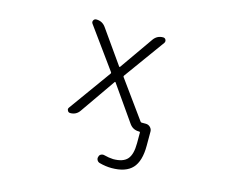

<svg xmlns="http://www.w3.org/2000/svg" viewBox="-105 -686 1210 1034"><g transform="rotate(15 500.0 -169.0)"><path d="M498 -244.1Q497.1 -246.1 495.1 -246.1Q493.2 -246.1 492.2 -244.1L356.4 -48.8Q337.9 -21.5 304.7 -21.5Q293.9 -21.5 290 -30.3Q287.1 -35.2 287.1 -39.1Q287.1 -43.9 291 -48.8L460 -283.2Q462.9 -287.1 460 -291L295.9 -517.6Q290 -526.4 294.9 -535.6Q299.8 -544.9 310.5 -544.9Q343.8 -544.9 363.3 -517.6L494.1 -332Q495.1 -330.1 497.1 -330.1Q499 -330.1 500 -332L629.9 -517.6Q649.4 -544.9 682.6 -544.9Q693.4 -544.9 697.8 -535.6Q702.1 -526.4 696.3 -517.6L532.2 -291Q529.3 -287.1 532.2 -283.2L682.6 -75.2Q685.5 -71.3 689.5 -71.3H712.9Q727.5 -71.3 737.8 -61Q748 -50.8 748 -37.1V42Q748 127.9 711.4 167.5Q674.8 207 595.7 207Q562.5 207 527.3 197.3Q517.6 194.3 512.7 185.1Q507.8 175.8 511.7 166Q513.7 156.2 522.9 151.9Q532.2 147.5 542 150.4Q567.4 157.2 591.8 158.2Q647.5 158.2 670.9 131.3Q694.3 104.5 694.3 42V-17.6Q694.3 -21.5 689.5 -21.5H687.5Q653.3 -21.5 633.8 -49.8Z"/></g></svg>

Font: Rounded-L Mgen+ 1m light
Style: Regular
Weight: 200
Designer: [Source Han Sans]
Ryoko NISHIZUKA  (kana & ideographs); Paul D. Hunt (Latin, Greek & Cyrillic); Wenlong ZHANG  (bopomofo
Version: Version 1.059.20150602